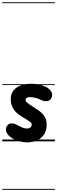

<svg xmlns="http://www.w3.org/2000/svg" viewBox="-25 -1250 506 1698"><path d="M213 9Q184 9 148.2 0.2Q112.5 -8.5 85.5 -25.5Q44 -52 32 -81Q20 -110 36 -135Q50.5 -160.5 80.2 -158.5Q110 -156.5 133.5 -141Q142.5 -136 166.2 -124.8Q190 -113.5 214 -113.5Q236 -113.5 245.8 -124.5Q255.5 -135.5 255.5 -146.5Q255.5 -155 253 -160.2Q250.5 -165.5 242 -172Q228 -182 207 -195.2Q186 -208.5 162.5 -222.5Q117 -249.5 93.5 -287.2Q70 -325 70 -372Q70 -437 118.5 -473.2Q167 -509.5 251.5 -509.5Q280.5 -509.5 313 -504Q345.5 -498.5 373 -485.5Q413 -466.5 428.8 -439Q444.5 -411.5 427.5 -379Q414.5 -355.5 386.2 -355Q358 -354.5 330.5 -369Q313.5 -378 289.2 -384.5Q265 -391 239.5 -391Q221.5 -391 211.2 -384.5Q201 -378 201 -368Q201 -355.5 215.2 -342.5Q229.5 -329.5 261.5 -309Q283 -295 306.5 -279.8Q330 -264.5 342 -252.5Q361.5 -234 374.5 -210.8Q387.5 -187.5 387.5 -143.5Q387.5 -98 366.2 -63.5Q345 -29 305.8 -10Q266.5 9 213 9ZM213 9Q184 9 148.2 0.2Q112.5 -8.5 85.5 -25.5Q44 -52 32 -81Q20 -110 36 -135Q50.5 -160.5 80.2 -158.5Q110 -156.5 133.5 -141Q142.5 -136 166.2 -124.8Q190 -113.5 214 -113.5Q236 -113.5 245.8 -124.5Q255.5 -135.5 255.5 -146.5Q255.5 -155 253 -160.2Q250.5 -165.5 242 -172Q228 -182 207 -195.2Q186 -208.5 162.5 -222.5Q117 -249.5 93.5 -287.2Q70 -325 70 -372Q70 -437 118.5 -473.2Q167 -509.5 251.5 -509.5Q280.5 -509.5 313 -504Q345.5 -498.5 373 -485.5Q413 -466.5 428.8 -439Q444.5 -411.5 427.5 -379Q414.5 -355.5 386.2 -355Q358 -354.5 330.5 -369Q313.5 -378 289.2 -384.5Q265 -391 239.5 -391Q221.5 -391 211.2 -384.5Q201 -378 201 -368Q201 -355.5 215.2 -342.5Q229.5 -329.5 261.5 -309Q283 -295 306.5 -279.8Q330 -264.5 342 -252.5Q361.5 -234 374.5 -210.8Q387.5 -187.5 387.5 -143.5Q387.5 -98 366.2 -63.5Q345 -29 305.8 -10Q266.5 9 213 9ZM-5 420.5H460.5V428.5H-5ZM-5 -16H460.5V0H-5ZM-5 -505.5H460.5V-497.5H-5ZM-5 -1230H460.5V-1222H-5Z"/></svg>

Font: Edu VIC WA NT Pre Guide
Style: Regular
Weight: 400
Designer: Tina and Corey Anderson, Eben Sorkin, Mirko Velimirovic
Foundry: Google for Education
Version: Version 1.000